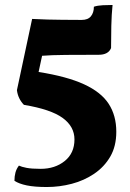

<svg xmlns="http://www.w3.org/2000/svg" viewBox="-20 -580 521 771"><path d="M109 -504Q144 -502 171 -501.5Q198 -501 229.5 -500.5Q261 -500 308 -500Q333 -500 345 -514.5Q357 -529 357 -553Q372 -558 393 -559Q414 -560 432 -560Q428 -522 427 -476.5Q426 -431 426 -387Q415 -360 376 -360Q307 -360 245.5 -359.5Q184 -359 149 -356L135 -291Q249 -273 317.5 -241.5Q386 -210 416.5 -163Q447 -116 447 -51Q447 7 423 48.5Q399 90 358.5 117.5Q318 145 268.5 158Q219 171 168 171Q119 171 87.5 164.5Q56 158 38 146Q38 128 42 113Q46 98 56 85Q66 90 86.5 94Q107 98 143 98Q201 98 240 66.5Q279 35 279 -20Q279 -72 231.5 -106.5Q184 -141 76 -159Q52 -184 48 -218Z"/></svg>

Font: Vollkorn ExtraBold
Style: Regular
Weight: 800
Designer: Friedrich Althausen
Foundry: Friedrich Althausen
Version: Version 5.000; ttfautohint (v1.8.3)